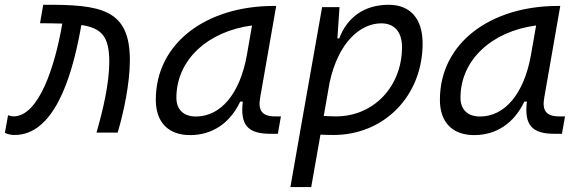

<svg xmlns="http://www.w3.org/2000/svg" viewBox="-25 -547 2389 792"><path d="M373 0H460.4C485.8 -85.9 510.7 -203.6 510.7 -298.8C510.7 -509.3 392.6 -528.8 153.3 -527.3L140.1 -451.2C174.3 -450.7 204.6 -450.7 231.9 -449.7L229.5 -436C201.7 -279.8 137.2 -66.9 30.3 -66.9C22.9 -66.9 20.5 -67.9 8.3 -71.8L-4.9 1C9.8 7.8 22.5 9.8 35.2 9.8C193.8 9.8 269 -214.8 307.6 -427.2L310.5 -443.8C395 -431.2 425.8 -395.5 425.8 -292C425.8 -204.1 399.9 -92.3 373 0Z M759.3 10.3C851.1 10.3 924.3 -39.6 965.8 -127.9H976.6C965.3 -32.2 996.1 4.9 1090.3 4.9H1121.1L1133.8 -66.9H1108.9C1055.2 -66.9 1038.6 -92.3 1048.3 -145L1114.3 -522.5H1105C826.7 -522.5 617.7 -370.1 617.7 -135.3C617.7 -43 668.9 10.3 759.3 10.3ZM783.2 -66.4C732.4 -66.4 702.6 -94.7 702.6 -144C702.6 -299.8 832 -418 1014.6 -441.9L993.2 -319.3C964.4 -157.7 883.8 -66.4 783.2 -66.4Z M1258.8 224.6 1296.9 8.3C1314.9 9.3 1332.5 9.8 1350.6 9.8C1560.5 9.8 1718.3 -152.3 1718.3 -367.7C1718.3 -469.7 1667.5 -527.3 1578.6 -527.3C1477.5 -527.3 1406.7 -475.1 1374.5 -388.7H1366.7L1375.5 -517.6H1303.7L1212.4 -1V-0.5C1212.4 -0.5 1212.4 -0.5 1212.4 -0.5L1172.9 224.6ZM1310.5 -68.8 1334.5 -206.1C1371.6 -377 1464.4 -450.7 1547.9 -450.7C1602.1 -450.7 1633.3 -415 1633.3 -353C1633.3 -189.9 1516.1 -66.9 1361.3 -66.9C1342.8 -66.9 1325.7 -67.9 1310.5 -68.8Z M1931.2 10.3C2022.9 10.3 2096.2 -39.6 2137.7 -127.9H2148.4C2137.2 -32.2 2168 4.9 2262.2 4.9H2293L2305.7 -66.9H2280.8C2227.1 -66.9 2210.4 -92.3 2220.2 -145L2286.1 -522.5H2276.9C1998.5 -522.5 1789.6 -370.1 1789.6 -135.3C1789.6 -43 1840.8 10.3 1931.2 10.3ZM1955.1 -66.4C1904.3 -66.4 1874.5 -94.7 1874.5 -144C1874.5 -299.8 2003.9 -418 2186.5 -441.9L2165 -319.3C2136.2 -157.7 2055.7 -66.4 1955.1 -66.4Z"/></svg>

Font: Cascadia Code PL SemiLight
Style: Italic
Weight: 350
Italic angle: -10°
Monospace: yes
Designer: Aaron Bell
Foundry: Saja Typeworks
Version: Version 2404.023